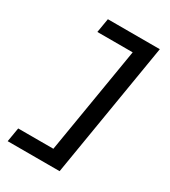

<svg xmlns="http://www.w3.org/2000/svg" viewBox="-229 -936 1057 1191"><g transform="rotate(30 300.0 -340.0)"><path d="M23 143 40 42H292L419 -722H166L183 -823H555L395 143Z"/></g></svg>

Font: Iosevka Curly Extended Oblique
Style: Bold
Weight: 700
Width: 7
Italic angle: -9°
Monospace: yes
Designer: Belleve Invis
Foundry: Belleve Invis
Version: Version 11.1.0; ttfautohint (v1.8.3)